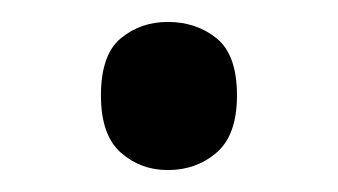

<svg xmlns="http://www.w3.org/2000/svg" viewBox="-20 -141 308 175"><path d="M72 -54Q72 -91 90 -106Q108 -121 133 -121Q159 -121 177.5 -106Q196 -91 196 -54Q196 -18 177.5 -2Q159 14 133 14Q108 14 90 -2Q72 -18 72 -54Z"/></svg>

Font: Noto Sans Khudawadi
Style: Regular
Weight: 400
Designer: Monotype Design Team
Foundry: Monotype Imaging Inc.
Version: Version 2.003; ttfautohint (v1.8.4.7-5d5b)